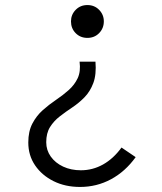

<svg xmlns="http://www.w3.org/2000/svg" viewBox="-20 -521 640 760"><path d="M357.9 -277Q362 -226 349.4 -192.3Q336.7 -158.6 314.4 -135.8Q292 -113 266 -95.7Q240 -78.5 216.5 -60.2Q193 -42 178 -18Q163 6 163 42Q163 73.6 181 98.8Q199 124 230 138.5Q261.1 153 300 153Q347 153 388 130Q429 107 461 63L517 101Q476 158 419.5 188.5Q363 219 297 219Q238 219 191.9 196Q145.8 173 118.9 133.6Q92 94.2 92 43Q92 -1 108.1 -31.8Q124.2 -62.6 149.1 -84.8Q174 -107 201.5 -125.5Q229 -144 252 -164.5Q275 -185 287.5 -211.5Q300 -238 295 -277ZM326 -501Q354 -501 372.5 -481.9Q391 -462.8 391 -436.5Q391 -409 372.5 -390Q354 -371 326 -371Q298 -371 279.5 -389.8Q261 -408.5 261 -436.4Q261 -463 279.5 -482Q298 -501 326 -501Z"/></svg>

Font: Red Hat Mono VF Light
Style: Regular
Weight: 300
Monospace: yes
Designer: Pentagram, MCKL
Foundry: Pentagram, MCKL
Version: Version 1.023